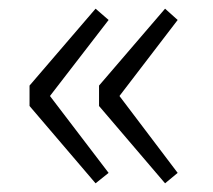

<svg xmlns="http://www.w3.org/2000/svg" viewBox="-20 -500 490 442"><path d="M200 -78 230 -102 95 -279 230 -454 200 -480 48 -303V-256ZM360 -78 389 -102 255 -279 389 -454 360 -480 208 -303V-256Z"/></svg>

Font: Noto Sans CJK KR Light
Style: Regular
Weight: 300
Designer: Ryoko NISHIZUKA (kana & ideographs); Paul D. Hunt (Latin, Greek & Cyrillic); Wenlong ZHANG (bopomofo); Sandoll Communica
Foundry: Adobe Systems Incorporated
Version: Version 1.004;PS 1.004;hotconv 1.0.82;makeotf.lib2.5.63406